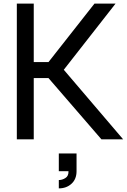

<svg xmlns="http://www.w3.org/2000/svg" viewBox="-20 -770 700 1061"><path d="M540.5 0 248 -338.5H166.5V0H73V-750H166.5V-427H248L502 -750H618.5L332.5 -384.5L660.5 0ZM305 271V225Q323.5 225 341 214Q359.5 203 358.5 176H305V78H403V176Q403 220 375 245.5Q347 271 305 271Z"/></svg>

Font: Russisch Sans Medium
Style: Regular
Weight: 500
Width: 4
Designer: Michael Sharanda (font) & Cristiano Sobral (main changes)
Foundry: Michael Sharanda
Version: Version 2.00;September 8, 2020;FontCreator 13.0.0.2681 64-bi